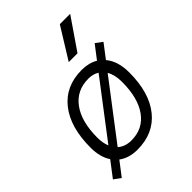

<svg xmlns="http://www.w3.org/2000/svg" viewBox="-244 -905 1075 1075"><g transform="rotate(-45 293.0 -368.0)"><path d="M70.3 59.6 29.8 29.8 99.1 -61Q66.9 -109.4 66.9 -184.1Q66.9 -346.2 139.2 -436.8Q211.4 -527.3 339.8 -527.3Q396 -527.3 436.5 -502.9L497.1 -582L537.1 -552.2L474.6 -470.2Q518.1 -418.5 518.1 -328.6Q518.1 -168.9 445.8 -79.6Q373.5 9.8 245.1 9.8Q178.2 9.8 133.8 -23.4ZM257.8 -50.8Q349.6 -50.8 400.9 -122.1Q452.1 -193.4 452.1 -320.3Q452.1 -376.5 430.7 -412.6L176.3 -79.1Q208 -50.8 257.8 -50.8ZM146.5 -122.6 395.5 -449.2Q368.7 -466.3 331.1 -466.3Q238.3 -466.3 185.8 -395.3Q133.3 -324.2 133.3 -197.3Q133.3 -154.8 146.5 -122.6ZM319.3 -609.4 434.1 -794.9H516.1L388.7 -609.4Z"/></g></svg>

Font: Cascadia Code Light
Style: Italic
Weight: 300
Italic angle: -10°
Monospace: yes
Designer: Aaron Bell
Foundry: Saja Typeworks
Version: Version 2404.023; ttfautohint (v1.8.4)